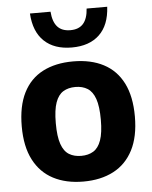

<svg xmlns="http://www.w3.org/2000/svg" viewBox="-56 -843 713 901"><g transform="rotate(-5 301.0 -393.0)"><path d="M301 10.5Q219 10.5 159.2 -20.8Q99.5 -52 67 -114.8Q34.5 -177.5 34.5 -272Q34.5 -367.5 66.2 -430.5Q98 -493.5 157.8 -524.5Q217.5 -555.5 301 -555.5Q384.5 -555.5 444.2 -524.2Q504 -493 535.8 -430.2Q567.5 -367.5 567.5 -273Q567.5 -178 535 -115Q502.5 -52 442.8 -20.8Q383 10.5 301 10.5ZM301 -110.5Q334.5 -110.5 358.2 -125Q382 -139.5 394.5 -174.8Q407 -210 407 -271.5Q407 -334.5 394.5 -370Q382 -405.5 358.2 -420.2Q334.5 -435 301 -435Q267.5 -435 243.8 -420.5Q220 -406 207.5 -370.8Q195 -335.5 195 -273.5Q195 -210.5 207.5 -175Q220 -139.5 243.8 -125Q267.5 -110.5 301 -110.5ZM301.5 -621Q219 -621 171.5 -666Q124 -711 119 -797H216Q219.5 -749.5 240.5 -726Q261.5 -702.5 301.5 -702.5Q341.5 -702.5 362.2 -726Q383 -749.5 386 -797H483Q478.5 -710.5 431.2 -665.8Q384 -621 301.5 -621Z"/></g></svg>

Font: Encode Sans Condensed Thin
Style: Bold
Weight: 700
Version: Version 3.002